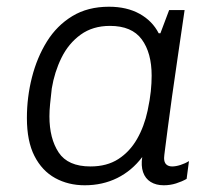

<svg xmlns="http://www.w3.org/2000/svg" viewBox="-20 -541 646 571"><path d="M232 10Q183 10 144 -11.5Q105 -33 82.5 -77Q60 -121 60 -190Q60 -252 75 -311Q90 -370 119.5 -417.5Q149 -465 195 -493Q241 -521 304 -521Q357 -521 395 -500Q433 -479 452 -442H457L483 -511H529Q518 -436 508.5 -371Q499 -306 491.5 -253Q484 -200 479 -160.5Q474 -121 471 -98.5Q468 -76 468 -71Q468 -58 474.5 -52Q481 -46 492 -46Q503 -46 517 -50.5Q531 -55 542 -62L535 -9Q521 -1 503.5 4.5Q486 10 467 10Q444 10 428 0Q412 -10 405.5 -29Q399 -48 403 -74Q372 -33 328.5 -11.5Q285 10 232 10ZM249 -46Q298 -46 332 -68Q366 -90 387.5 -127.5Q409 -165 419 -212Q426 -245 428.5 -269.5Q431 -294 431 -316Q431 -384 401.5 -424Q372 -464 307 -464Q256 -464 220 -438Q184 -412 163 -369.5Q142 -327 134 -278Q131 -252 129 -232Q127 -212 127 -195Q127 -129 154.5 -87.5Q182 -46 249 -46Z"/></svg>

Font: Chivo Medium ExtraLight
Style: Italic
Weight: 250
Italic angle: -8.05°
Version: Version 2.002